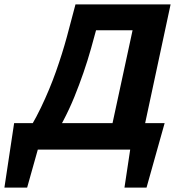

<svg xmlns="http://www.w3.org/2000/svg" viewBox="-35 -678 832 870"><path d="M55 -26Q111 -108 150.5 -190.5Q190 -273 218.5 -353.5Q247 -434 268 -511Q289 -588 307 -658H431Q407 -563 377 -456.5Q347 -350 302 -239Q257 -128 186 -19ZM-15 172 29 -120H170L88 172ZM35 0 62 -120H698L628 0ZM529 172 573 -120H711L629 172ZM449 0 591 -658H738L597 0ZM353 -541 378 -658H664L639 -541Z"/></svg>

Font: Ysabeau Office ExtraBold
Style: Italic
Weight: 800
Italic angle: -12°
Designer: Christian Thalmann (Catharsis Fonts)
Version: Version 2.001;gftools[0.9.30]; featfreeze: tnum,lnum,ss02